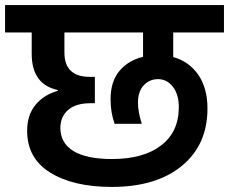

<svg xmlns="http://www.w3.org/2000/svg" viewBox="-41 -760 903 757"><path d="M-21 -632V-740H842V-632H642V-535Q704 -518 740.5 -465.5Q777 -413 777 -332Q777 -189 676 -106Q575 -23 400 -23Q248 -23 157 -79.5Q66 -136 66 -244Q66 -306 98.5 -346Q131 -386 187 -402V-405Q84 -427 84 -548V-632ZM401 -133Q524 -133 594 -186.5Q664 -240 664 -337Q664 -388 640.5 -418Q617 -448 582 -448Q549 -448 526 -424Q503 -400 503 -355Q503 -319 518 -272H411Q395 -315 395 -369Q395 -439 430 -480.5Q465 -522 523 -536V-632H213V-553Q213 -457 313 -457H333V-353H315Q257 -353 227 -326Q197 -299 197 -256Q197 -196 248.5 -164.5Q300 -133 401 -133Z"/></svg>

Font: SVN-Poppins SemiBold
Style: Regular
Weight: 600
Designer: Ninad Kale (Devanagari), Jonny Pinhorn (Latin)
Foundry: Indian Type Foundry
Version: Version 3.002 2017